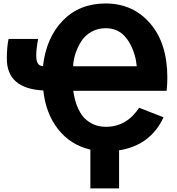

<svg xmlns="http://www.w3.org/2000/svg" viewBox="-20 -837 997 1084"><path d="M18.6 -505.9Q18.6 -571.3 28.3 -617.2H195.3Q184.6 -561.5 184.6 -521.5Q184.6 -463.9 222.7 -463.9Q241.2 -625 335 -721.2Q428.7 -817.4 576.2 -817.4Q730.5 -817.4 827.6 -705.1Q924.8 -592.8 924.8 -398.4Q924.8 -369.1 920.9 -324.2H393.6Q402.3 -263.7 422.4 -221.7Q442.4 -179.7 469.2 -158.7Q496.1 -137.7 522.5 -129.4Q548.8 -121.1 578.1 -121.1Q694.3 -121.1 765.6 -228.5L903.3 -174.8Q830.1 -16.6 652.3 11.7V226.6H490.2V7.8Q377.9 -18.6 308.1 -107.4Q238.3 -196.3 224.6 -326.2Q18.6 -336.9 18.6 -505.9ZM392.6 -462.9H752Q747.1 -502 745.1 -507.8Q726.6 -585 685.1 -631.3Q643.6 -677.7 576.2 -677.7Q532.2 -677.7 496.6 -657.7Q460.9 -637.7 439.9 -605.5Q418.9 -573.2 406.7 -536.6Q394.5 -500 392.6 -462.9Z"/></svg>

Font: Gothic A1 Black
Style: Regular
Weight: 900
Version: Version 2.50